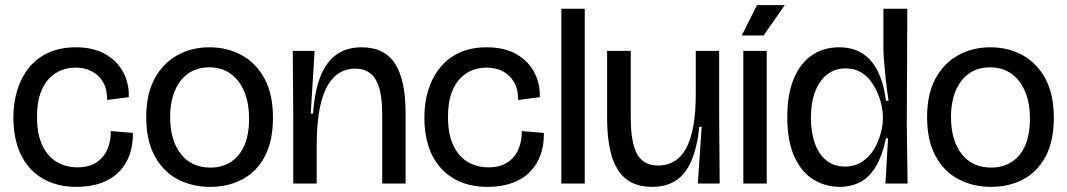

<svg xmlns="http://www.w3.org/2000/svg" viewBox="-20 -714 4152 747"><path d="M278 13Q218 13 172 -6.5Q126 -26 94.5 -62Q63 -98 47.5 -147Q32 -196 32 -256Q32 -315 47.5 -364.5Q63 -414 93.5 -451.5Q124 -489 169.5 -509.5Q215 -530 274 -530Q345 -530 391.5 -502.5Q438 -475 460.5 -431Q483 -387 481 -336L397 -325Q397 -367 381 -394.5Q365 -422 337.5 -436.5Q310 -451 274 -451Q247 -451 220.5 -441.5Q194 -432 172 -409.5Q150 -387 137 -350.5Q124 -314 124 -260Q124 -190 145.5 -146.5Q167 -103 202.5 -83Q238 -63 281 -63Q327 -63 356 -82.5Q385 -102 398.5 -134.5Q412 -167 411 -204L497 -197Q498 -151 484.5 -112.5Q471 -74 443 -45.5Q415 -17 373.5 -2Q332 13 278 13Z M798 13Q727 13 670.5 -17Q614 -47 581.5 -107.5Q549 -168 549 -258Q549 -349 582 -409Q615 -469 670.5 -499.5Q726 -530 795 -530Q865 -530 921 -499Q977 -468 1009.5 -407.5Q1042 -347 1042 -256Q1042 -165 1010 -105Q978 -45 922.5 -16Q867 13 798 13ZM798 -62Q845 -62 879 -84.5Q913 -107 931 -149Q949 -191 949 -252Q949 -314 930 -358.5Q911 -403 876.5 -427.5Q842 -452 794 -452Q747 -452 713 -428.5Q679 -405 660.5 -361.5Q642 -318 642 -259Q642 -168 683.5 -115Q725 -62 798 -62Z M1121 0V-245L1119 -516H1204L1189 -272H1198Q1204 -359 1226.5 -416Q1249 -473 1289 -501.5Q1329 -530 1387 -530Q1475 -530 1516.5 -467Q1558 -404 1558 -273V0H1467V-270Q1467 -361 1442 -404Q1417 -447 1361 -447Q1313 -447 1279.5 -414Q1246 -381 1229 -314.5Q1212 -248 1212 -144V0Z M1877 13Q1817 13 1771 -6.5Q1725 -26 1693.5 -62Q1662 -98 1646.5 -147Q1631 -196 1631 -256Q1631 -315 1646.5 -364.5Q1662 -414 1692.5 -451.5Q1723 -489 1768.5 -509.5Q1814 -530 1873 -530Q1944 -530 1990.5 -502.5Q2037 -475 2059.5 -431Q2082 -387 2080 -336L1996 -325Q1996 -367 1980 -394.5Q1964 -422 1936.5 -436.5Q1909 -451 1873 -451Q1846 -451 1819.5 -441.5Q1793 -432 1771 -409.5Q1749 -387 1736 -350.5Q1723 -314 1723 -260Q1723 -190 1744.5 -146.5Q1766 -103 1801.5 -83Q1837 -63 1880 -63Q1926 -63 1955 -82.5Q1984 -102 1997.5 -134.5Q2011 -167 2010 -204L2096 -197Q2097 -151 2083.5 -112.5Q2070 -74 2042 -45.5Q2014 -17 1972.5 -2Q1931 13 1877 13Z M2164 0V-680H2255V0Z M2517 13Q2426 13 2384 -53Q2342 -119 2342 -257V-516H2434V-258Q2434 -158 2459 -114Q2484 -70 2541 -70Q2576 -70 2603.5 -86.5Q2631 -103 2649.5 -137Q2668 -171 2677.5 -223.5Q2687 -276 2687 -349V-516H2778V-264L2780 0H2695L2710 -221H2701Q2692 -139 2669.5 -87.5Q2647 -36 2609.5 -11.5Q2572 13 2517 13Z M2872 0V-516H2963V0ZM2951 -576H2866L2925 -694H3033Z M3247 13Q3192 13 3145.5 -15Q3099 -43 3071 -103.5Q3043 -164 3043 -259Q3043 -348 3068.5 -408.5Q3094 -469 3139.5 -499.5Q3185 -530 3244 -530Q3297 -530 3334.5 -506.5Q3372 -483 3395 -437Q3418 -391 3427 -322H3437Q3430 -369 3426 -406.5Q3422 -444 3419.5 -474.5Q3417 -505 3417 -530V-680H3510L3508 -227L3511 0H3425L3435 -176H3427Q3414 -112 3389.5 -69.5Q3365 -27 3329.5 -7Q3294 13 3247 13ZM3267 -66Q3306 -66 3334.5 -85Q3363 -104 3380.5 -133.5Q3398 -163 3406.5 -195Q3415 -227 3415 -252V-260Q3415 -277 3410.5 -300.5Q3406 -324 3395.5 -349.5Q3385 -375 3368.5 -397.5Q3352 -420 3327.5 -434Q3303 -448 3270 -448Q3229 -448 3199 -425Q3169 -402 3152 -359Q3135 -316 3135 -256Q3135 -199 3150.5 -156Q3166 -113 3195.5 -89.5Q3225 -66 3267 -66Z M3836 13Q3765 13 3708.5 -17Q3652 -47 3619.5 -107.5Q3587 -168 3587 -258Q3587 -349 3620 -409Q3653 -469 3708.5 -499.5Q3764 -530 3833 -530Q3903 -530 3959 -499Q4015 -468 4047.5 -407.5Q4080 -347 4080 -256Q4080 -165 4048 -105Q4016 -45 3960.5 -16Q3905 13 3836 13ZM3836 -62Q3883 -62 3917 -84.5Q3951 -107 3969 -149Q3987 -191 3987 -252Q3987 -314 3968 -358.5Q3949 -403 3914.5 -427.5Q3880 -452 3832 -452Q3785 -452 3751 -428.5Q3717 -405 3698.5 -361.5Q3680 -318 3680 -259Q3680 -168 3721.5 -115Q3763 -62 3836 -62Z"/></svg>

Font: Bricolage Grotesque 96pt
Style: Regular
Weight: 400
Version: Version 1.001;gftools[0.9.33.dev8+g029e19f]